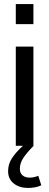

<svg xmlns="http://www.w3.org/2000/svg" viewBox="-20 -720 244 948"><path d="M58 -700H145V-601H58ZM58 -490H145V0H58ZM146 0Q112 34 95 60Q78 86 78 113Q78 134 91 145.5Q104 157 126 157Q148 157 169 148L184 195Q156 208 118 208Q76 208 48 186Q20 164 20 125Q20 90 39.5 60.5Q59 31 93 0Z"/></svg>

Font: Cabin Condensed
Style: Regular
Weight: 400
Width: 3
Designer: Pablo Impallari
Foundry: Pablo Impallari. http://www.impallari.com Igino Marini. http://www.ikern.com
Version: Version 2.200